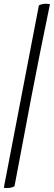

<svg xmlns="http://www.w3.org/2000/svg" viewBox="-65 -739 282 1007"><path d="M-45 246 139 -711Q165 -724 197 -717Q145 -467 99.5 -230Q54 7 11 238Q-2 245 -16 246.5Q-30 248 -45 246Z"/></svg>

Font: Vollkorn Medium
Style: Italic
Weight: 500
Italic angle: -11°
Designer: Friedrich Althausen
Foundry: Friedrich Althausen
Version: Version 5.000